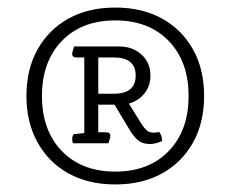

<svg xmlns="http://www.w3.org/2000/svg" viewBox="-20 -675 610 508"><path d="M520 -421Q520 -350 490.5 -297.5Q461 -245 408.5 -216Q356 -187 285 -187Q214 -187 161.5 -216Q109 -245 79.5 -298Q50 -351 50 -421Q50 -492 79.5 -544.5Q109 -597 161.5 -626Q214 -655 285 -655Q356 -655 408.5 -626Q461 -597 490.5 -544.5Q520 -492 520 -421ZM285 -221Q374 -221 426.5 -275.5Q479 -330 479 -421Q479 -512 426.5 -566.5Q374 -621 285 -621Q196 -621 143.5 -566.5Q91 -512 91 -421Q91 -330 143.5 -275.5Q196 -221 285 -221ZM325 -328 283 -398H240V-325H260Q272 -325 272 -316Q272 -312 270 -306L267 -296H173Q172 -300 171.5 -302Q171 -304 171 -306Q171 -315 175 -320L203 -323V-523H183Q171 -523 171 -532Q171 -536 173 -542L176 -552H296Q331 -552 354.5 -530.5Q378 -509 378 -475Q378 -447 362 -427.5Q346 -408 321 -401L352 -351Q362 -335 369 -329.5Q376 -324 387 -324Q390 -324 393.5 -324.5Q397 -325 401 -326Q409 -316 409 -302Q392 -294 377 -294Q360 -294 349 -301Q338 -308 325 -328ZM240 -427H281Q339 -427 339 -475Q339 -523 281 -523H240Z"/></svg>

Font: Scope One
Style: Regular
Weight: 400
Designer: Dalton Maag Ltd
Foundry: Dalton Maag Ltd
Version: Version 1.002; ttfautohint (v1.4.1) -l 11 -r 50 -G 50 -x 14 